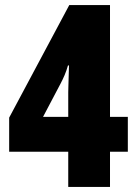

<svg xmlns="http://www.w3.org/2000/svg" viewBox="-20 -734 535 754"><path d="M482 -138H412V0H248V-138H16V-272L252 -714H412V-275H482ZM248 -372Q248 -377 248.5 -393Q249 -409 249.5 -428Q250 -447 250.5 -461.5Q251 -476 251 -477H247Q241 -456 233.5 -438.5Q226 -421 218 -406L149 -275H248Z"/></svg>

Font: Noto Sans Gujarati UI ExtraCondensed Black
Style: Regular
Weight: 900
Width: 2
Designer: Jelle Bosma - Monotype Design Team, Universal Thirst
Foundry: Monotype Imaging Inc.
Version: Version 2.106; ttfautohint (v1.8.4.7-5d5b)